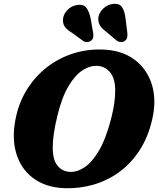

<svg xmlns="http://www.w3.org/2000/svg" viewBox="-20 -975 832 1010"><path d="M516 -714.5Q619 -712 686.2 -662.2Q753.5 -612.5 778.8 -530.5Q804 -448.5 781 -348.5Q760 -255 715 -185.5Q670 -116 607.8 -70.5Q545.5 -25 472.2 -3.8Q399 17.5 321.5 15Q220 11.5 153.8 -38.5Q87.5 -88.5 63.8 -174Q40 -259.5 66.5 -370.5Q85 -447.5 126.2 -511.2Q167.5 -575 227.2 -621.5Q287 -668 360.2 -692.2Q433.5 -716.5 516 -714.5ZM346.5 -71Q384 -68.5 424 -94.5Q464 -120.5 500.5 -182.5Q537 -244.5 564.5 -350.5Q576.5 -397.5 581.5 -434.8Q586.5 -472 586 -501Q585.5 -561 560.8 -592.5Q536 -624 497.5 -628Q457 -632 416.2 -606.5Q375.5 -581 340.5 -522.2Q305.5 -463.5 282.5 -368.5Q269.5 -316 263.5 -274.5Q257.5 -233 257.5 -201.5Q257 -135.5 281.5 -104.5Q306 -73.5 346.5 -71ZM640.5 -876.5 650 -801Q651 -788.5 649 -778.2Q647 -768 637 -760Q627 -753 615.2 -753.8Q603.5 -754.5 595 -760.5L540 -807Q514.5 -825.5 504.8 -843.2Q495 -861 497.5 -884.5Q502 -909.5 523.5 -930.2Q545 -951 575 -954.5Q609.5 -958 623 -935.8Q636.5 -913.5 640.5 -876.5ZM457 -876.5 470 -802.5Q472 -790.5 470.8 -780.2Q469.5 -770 459.5 -761.5Q450.5 -754 438.5 -753.8Q426.5 -753.5 417.5 -759.5L359.5 -802Q332 -818.5 320.8 -834.8Q309.5 -851 311.5 -875Q313.5 -900 334 -921.8Q354.5 -943.5 384.5 -948.5Q419.5 -954.5 434.8 -933.5Q450 -912.5 457 -876.5Z"/></svg>

Font: Fraunces 9pt S100
Style: Bold Italic
Weight: 700
Italic angle: -16°
Version: Version 1.000; ttfautohint (v1.8.3)